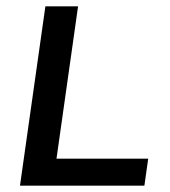

<svg xmlns="http://www.w3.org/2000/svg" viewBox="-20 -585 537 605"><path d="M158 -85H447L435 0H43L55 -85L123 -565H226Z"/></svg>

Font: Neutral Grotesk
Style: Italic
Weight: 400
Italic angle: -8°
Designer: Nawras Khrais
Foundry: Nawras Khrais
Version: Version 1.000